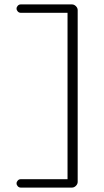

<svg xmlns="http://www.w3.org/2000/svg" viewBox="-20 -720 470 870"><path d="M332 -674V104Q332 114 324 122Q316 130 306 130H74Q66 130 60.5 124Q55 118 55 111Q55 104 60.5 98Q66 92 74 92H286V-662H74Q66 -662 60.5 -668Q55 -674 55 -681Q55 -688 60.5 -694Q66 -700 74 -700H306Q316 -700 324 -692Q332 -684 332 -674Z"/></svg>

Font: Quicksand
Style: Regular
Weight: 400
Designer: Andrew Paglinawan
Foundry: Andrew Paglinawan
Version: 1.002